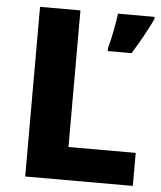

<svg xmlns="http://www.w3.org/2000/svg" viewBox="-52 -759 676 805"><g transform="rotate(5 286.5 -357.0)"><path d="M84 0H537V-139H254V-714H84ZM566 -704V-714H412C407 -671 394 -606 383 -567V-554H483C518 -610 543 -657 566 -704Z"/></g></svg>

Font: Noto Sans Telugu ExtraBold
Style: Regular
Weight: 800
Designer: Jelle Bosma - Monotype Design Team
Foundry: Monotype Imaging Inc.
Version: Version 2.005